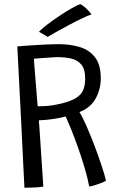

<svg xmlns="http://www.w3.org/2000/svg" viewBox="-20 -870 587 904"><path d="M95 14Q92 -41.5 88.2 -122.5Q84.5 -203.5 79.8 -296.2Q75 -389 70.2 -481.2Q65.5 -573.5 61.5 -651.5Q84.5 -653.5 119 -656Q153.5 -658.5 191 -660.2Q228.5 -662 259.5 -662Q308.5 -662 353.2 -649.2Q398 -636.5 426.2 -601.8Q454.5 -567 454.5 -501.5Q454.5 -450 430.2 -406Q406 -362 354 -342.5Q368.5 -319.5 387.2 -276.8Q406 -234 424.8 -184.5Q443.5 -135 458.2 -90.5Q473 -46 479 -19.5Q469.5 -13 452.5 -6.8Q435.5 -0.5 420.2 3.8Q405 8 400 8Q393 -30.5 378.5 -79.5Q364 -128.5 346.8 -177Q329.5 -225.5 313.8 -264.2Q298 -303 289 -321.5Q267.5 -315.5 242 -311.5Q216.5 -307.5 194.8 -305.5Q173 -303.5 163 -303.5Q163.5 -296 165.5 -269.5Q167.5 -243 169.8 -206Q172 -169 174.8 -128.8Q177.5 -88.5 180 -52Q182.5 -15.5 184 8.5Q169 11.5 142.5 12.8Q116 14 95 14ZM157.5 -369.5Q181 -369.5 204.8 -371.5Q228.5 -373.5 257.5 -380Q310 -391.5 336.5 -407.8Q363 -424 372 -446.5Q381 -469 381 -499.5Q381 -545 362.5 -566.5Q344 -588 314 -594.5Q284 -601 249.5 -601Q239 -601 215 -599.2Q191 -597.5 168.5 -595.8Q146 -594 139.5 -593.5Q140 -584.5 141.8 -561.5Q143.5 -538.5 146 -509Q148.5 -479.5 150.8 -450.2Q153 -421 154.8 -398.8Q156.5 -376.5 157.5 -369.5ZM358.5 -850.5Q376 -841 391.5 -824.8Q407 -808.5 411 -802Q395 -797.5 365.5 -783.2Q336 -769 302.8 -751.2Q269.5 -733.5 242.2 -718.2Q215 -703 204.5 -696.5L163.5 -720.5Q176.5 -734.5 203 -754.8Q229.5 -775 260.2 -795.5Q291 -816 317.8 -831.2Q344.5 -846.5 358.5 -850.5Z"/></svg>

Font: Grandstander Light
Style: Regular
Weight: 300
Designer: Tyler Finck
Foundry: Etcetera Type Co
Version: Version 1.200; ttfautohint (v1.8.3)